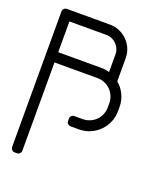

<svg xmlns="http://www.w3.org/2000/svg" viewBox="-130 -590 761 880"><g transform="rotate(20 250.0 -150.0)"><path d="M375 -267V-380C375 -396.7 371.8 -412.2 365.5 -426.8C359.2 -441.2 350.6 -453.9 339.8 -464.8C328.9 -475.6 316.2 -484.2 301.8 -490.5C287.2 -496.8 271.7 -500 255 -500H45C39.3 -500 34.6 -498.1 30.8 -494.2C26.9 -490.4 25 -485.7 25 -480V180C25 185.7 26.9 190.4 30.8 194.2C34.6 198.1 39.3 200 45 200H55C60.7 200 65.4 198.1 69.2 194.2C73.1 190.4 75 185.7 75 180V-250H285C297.3 -250 309 -247.7 320 -243C331 -238.3 340.6 -231.9 348.8 -223.8C356.9 -215.6 363.3 -206 368 -195C372.7 -184 375 -172.3 375 -160V-140C375 -127.7 372.7 -116 368 -105C363.3 -94 356.9 -84.4 348.8 -76.2C340.6 -68.1 331 -61.7 320 -57C309 -52.3 297.3 -50 285 -50H245C239.3 -50 234.6 -48.1 230.8 -44.2C226.9 -40.4 225 -35.7 225 -30V-20C225 -14.3 226.9 -9.6 230.8 -5.8C234.6 -1.9 239.3 0 245 0H285C304.3 0 322.5 -3.7 339.5 -11C356.5 -18.3 371.3 -28.3 384 -41C396.7 -53.7 406.7 -68.5 414 -85.5C421.3 -102.5 425 -120.7 425 -140V-160C425 -181.7 420.5 -201.8 411.5 -220.2C402.5 -238.8 390.3 -254.3 375 -267ZM75 -300V-450H255C264.7 -450 273.8 -448.2 282.2 -444.5C290.8 -440.8 298.2 -435.8 304.5 -429.5C310.8 -423.2 315.8 -415.8 319.5 -407.2C323.2 -398.8 325 -389.7 325 -380V-294C312.3 -298 299 -300 285 -300Z"/></g></svg>

Font: lerotica
Style: Regular
Weight: 400
Designer: defharo
Foundry: deFharo
Version: Version 1.001 2011